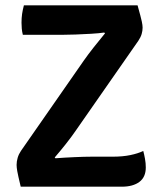

<svg xmlns="http://www.w3.org/2000/svg" viewBox="-20 -703 611 723"><path d="M296 -475.5Q311 -497 333.2 -525.2Q355.5 -553.5 375.5 -577.5L372.5 -580.5Q352.5 -577.5 323 -575.8Q293.5 -574 264.5 -573Q235.5 -572 217.5 -572H66Q63 -584 62 -595.2Q61 -606.5 61 -617.5Q61 -635 63.2 -650.5Q65.5 -666 70 -683H498Q511 -636.5 514 -622Q517 -607.5 517 -599Q517 -587.5 513.5 -575.2Q510 -563 501 -549.5L264.5 -210Q249.5 -188 227.5 -160.2Q205.5 -132.5 186 -110L189 -107Q221 -109.5 259.2 -111.2Q297.5 -113 325 -113H404Q442 -113 470.8 -119Q499.5 -125 519.5 -134.5Q523 -121.5 526 -105Q529 -88.5 529 -72.5Q529 -36 504.8 -18Q480.5 0 439 0H58Q47.5 -44 45 -58.5Q42.5 -73 42.5 -82Q42.5 -95 46.5 -108.8Q50.5 -122.5 59 -135Z"/></svg>

Font: Signika SC SemiBold
Style: Regular
Weight: 600
Designer: Anna Giedryś
Foundry: Anna Giedryś
Version: Version 2.000; ttfautohint (v1.8.3) -l 8 -r 50 -G 200 -x 9 -